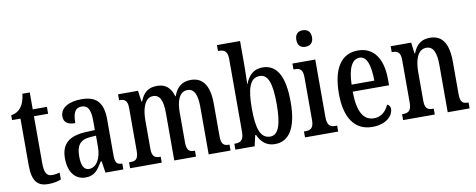

<svg xmlns="http://www.w3.org/2000/svg" viewBox="-65 -1062 3407 1374"><g transform="rotate(-10 1638.5 -375.0)"><path d="M192 10C236 10 269 1 286 -7V-57C268 -52 251 -49 229 -49C190 -49 175 -77 175 -147V-486H278V-536H175V-659H122C114 -605 103 -581 87 -561C71 -540 49 -526 16 -521V-486H77V-146C77 -30 116 10 192 10Z M464 10C530 10 555 -28 589 -84H596L609 0H739V-43H736C699 -43 687 -59 687 -115V-373C687 -500 634 -547 530 -547C438 -547 375 -511 375 -449C375 -407 402 -386 458 -386C458 -452 471 -495 522 -495C576 -495 587 -448 587 -373V-313L522 -310C401 -305 341 -257 341 -151C341 -41 396 10 464 10ZM498 -46C460 -46 444 -84 444 -145C444 -223 469 -264 546 -269L588 -272V-191C588 -107 553 -46 498 -46Z M788 0H1018V-43H1016C981 -43 955 -51 955 -110V-319C955 -404 979 -480 1039 -480C1091 -480 1109 -430 1109 -343V0H1267V-43H1264C1229 -43 1207 -52 1207 -115V-332C1207 -411 1228 -480 1289 -480C1340 -480 1359 -430 1359 -343V0H1518V-43H1516C1480 -43 1458 -52 1458 -115V-350C1458 -487 1409 -547 1325 -547C1267 -547 1224 -521 1199 -451H1196C1176 -522 1134 -547 1080 -547C1018 -547 981 -521 956 -456H951L940 -536H795V-493H797C832 -493 856 -484 856 -425V-115C856 -52 834 -43 798 -43H788Z M1840 10C1941 10 2002 -76 2002 -269C2002 -461 1946 -546 1845 -546C1780 -546 1743 -507 1720 -448H1718C1719 -479 1721 -542 1721 -578V-760H1553V-717H1558C1593 -717 1622 -708 1622 -649V-115C1622 -52 1592 -43 1559 -43H1553V0H1693L1711 -78H1717C1740 -26 1778 10 1840 10ZM1816 -49C1743 -49 1720 -127 1720 -270C1720 -413 1744 -489 1815 -489C1877 -489 1901 -419 1901 -271C1901 -127 1877 -49 1816 -49Z M2175 -638C2207 -638 2233 -655 2233 -698C2233 -741 2207 -758 2175 -758C2143 -758 2119 -741 2119 -698C2119 -655 2143 -638 2175 -638ZM2059 0H2300V-43H2290C2252 -43 2228 -55 2228 -117V-536H2062V-493H2073C2109 -493 2130 -481 2130 -423V-113C2130 -54 2106 -43 2069 -43H2059Z M2548 10C2655 10 2701 -51 2701 -94C2701 -113 2691 -124 2678 -129C2659 -85 2625 -49 2570 -49C2494 -49 2453 -116 2452 -263H2716V-305C2716 -463 2649 -547 2539 -547C2420 -547 2352 -452 2352 -264C2352 -90 2420 10 2548 10ZM2618 -314H2453C2456 -429 2486 -494 2542 -494C2597 -494 2617 -422 2618 -314Z M2772 0H3002V-43H2997C2962 -43 2938 -51 2938 -110V-319C2938 -402 2959 -481 3025 -481C3078 -481 3096 -428 3096 -343V0H3255V-43H3251C3216 -43 3195 -52 3195 -115V-350C3195 -487 3148 -547 3063 -547C3003 -547 2965 -521 2939 -456H2935L2925 -536H2776V-493H2780C2815 -493 2840 -484 2840 -425V-115C2840 -52 2814 -43 2778 -43H2772Z"/></g></svg>

Font: Noto Serif Sinhala ExtraCondensed Medium
Style: Regular
Weight: 500
Width: 2
Designer: Jelle Bosma - Monotype Design Team
Foundry: Monotype Imaging Inc.
Version: Version 2.007